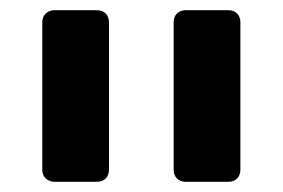

<svg xmlns="http://www.w3.org/2000/svg" viewBox="-20 -591 555 377"><path d="M345 -234Q334 -234 327.5 -240.5Q321 -247 321 -258V-547Q321 -558 327.5 -564.5Q334 -571 345 -571H428Q439 -571 445.5 -564.5Q452 -558 452 -547V-258Q452 -247 445.5 -240.5Q439 -234 428 -234ZM87 -234Q77 -234 70 -240.5Q63 -247 63 -258V-547Q63 -558 70 -564.5Q77 -571 87 -571H170Q181 -571 187.5 -564.5Q194 -558 194 -547V-258Q194 -247 187.5 -240.5Q181 -234 170 -234Z"/></svg>

Font: Fz Rubik Med
Style: Regular
Weight: 500
Designer: Hubert and Fischer
Foundry: Hubert and Fischer
Version: Vit hóa bi FontZin.com